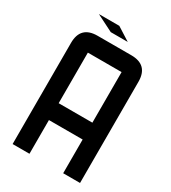

<svg xmlns="http://www.w3.org/2000/svg" viewBox="-235 -1117 1096 1233"><g transform="rotate(30 312.5 -500.0)"><path d="M187.5 -250V0H62.5V-750Q62.5 -875 187.5 -875H437.5Q562.5 -875 562.5 -750V0H437.5V-250ZM187.5 -375H437.5V-750H187.5ZM375 -937.5H249L125 -1000H276.4Z"/></g></svg>

Font: Oldtimer
Style: Regular
Weight: 400
Designer: GGBotNet
Foundry: GGBotNet
Version: 1.00